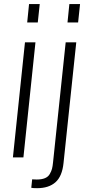

<svg xmlns="http://www.w3.org/2000/svg" viewBox="-20 -791 432 965"><path d="M319.3 -678.2 328.6 -770.5H382.3L372.6 -678.2ZM137.2 152.8 141.6 110.4Q145.5 111.3 164.6 111.3Q189.5 111.3 205.8 104.5Q222.2 97.7 230.2 83.5Q238.3 69.3 241.5 57.1Q244.6 44.9 246.6 24.9L310.1 -578.1H363.3L299.3 28.3Q292.5 95.2 258.8 125Q225.1 154.8 166.5 154.8Q142.6 154.8 137.2 152.8ZM116.7 -678.2 126 -770.5H179.7L169.9 -678.2ZM44.9 0 105.5 -578.1H158.2L97.7 0Z"/></svg>

Font: Oswald
Style: Extra-Light
Weight: 200
Designer: Vernon Adams
Foundry: Vernon Adams
Version: 3.0; ttfautohint (v0.94.23-7a4d-dirty) -l 8 -r 50 -G 200 -x 